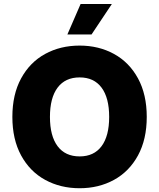

<svg xmlns="http://www.w3.org/2000/svg" viewBox="-20 -949 811 978"><path d="M385.7 9.8Q288.1 9.8 210.2 -32.7Q132.3 -75.2 87.6 -157.2Q43 -239.3 43 -353.5Q43 -467.8 87.6 -549.8Q132.3 -631.8 210 -674.3Q287.6 -716.8 385.7 -716.8Q482.9 -716.8 560.5 -674.3Q638.2 -631.8 682.9 -549.8Q727.5 -467.8 727.5 -353.5Q727.5 -239.3 682.9 -157.2Q638.2 -75.2 560.5 -32.7Q482.9 9.8 385.7 9.8ZM385.7 -554.7Q312.5 -554.7 273.4 -502.7Q234.4 -450.7 234.4 -353.5Q234.4 -256.3 273.4 -204.3Q312.5 -152.3 385.7 -152.3Q458.5 -152.3 497.3 -204.3Q536.1 -256.3 536.1 -353.5Q536.1 -450.7 497.3 -502.7Q458.5 -554.7 385.7 -554.7ZM390.6 -928.7H549.8L446.3 -773.4H323.2Z"/></svg>

Font: Pretendard Std Black
Style: Regular
Weight: 900
Designer: Base glyphs from Inter by Rasmus Andersson; Hangeul glyphs from Noto Sans CJK(Source Han Sans) by Jang Soo-young and Kan
Foundry: Kil Hyung-jin
Version: Version 1.309